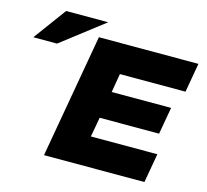

<svg xmlns="http://www.w3.org/2000/svg" viewBox="-236 -921 1132 1049"><g transform="rotate(15 330.5 -396.0)"><path d="M340 -276H676L703 -429H367L385 -535H756L785 -700H222L99 0H667L696 -165H320ZM-124 -607H10L250 -792H12Z"/></g></svg>

Font: Geom Black
Style: Bold Italic
Weight: 900
Italic angle: -10°
Version: Version 1.102